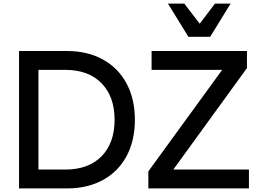

<svg xmlns="http://www.w3.org/2000/svg" viewBox="-20 -1049 1450 1069"><path d="M86 -765H353Q467 -765 552.5 -718Q638 -671 684.5 -584.5Q731 -498 731 -382Q731 -266 684.5 -179.5Q638 -93 552.5 -46.5Q467 0 353 0H86ZM343 -105Q473 -105 545.5 -179Q618 -253 618 -382Q618 -511 545.5 -585.5Q473 -660 343 -660H194V-105ZM806 -95 1217 -660H824V-765H1355V-670L945 -105H1366V0H806ZM915 -1029H1006L1092 -917L1177 -1029H1264L1150 -844H1029Z"/></svg>

Font: Application Medium
Style: Regular
Weight: 500
Designer: Wei Huang
Foundry: Wei Huang
Version: Version 0.012